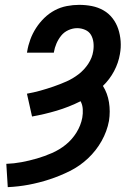

<svg xmlns="http://www.w3.org/2000/svg" viewBox="-20 -763 540 791"><path d="M12 8 6 -88Q37 -89 69 -95Q101 -101 132 -110Q163 -119 194 -132.5Q225 -146 251 -167Q277 -188 295 -217Q313 -246 319 -278Q322 -295 321 -313Q320 -331 312 -346Q264 -322 213.5 -307Q163 -292 112 -283L91 -377Q119 -382 146 -389.5Q173 -397 200.5 -406.5Q228 -416 254 -427.5Q280 -439 303.5 -457Q327 -475 343.5 -500Q360 -525 364 -552Q367 -570 365 -587.5Q363 -605 355 -619Q347 -633 331 -640Q315 -647 298 -647Q280 -647 262 -639Q244 -631 232 -616Q220 -601 212.5 -583.5Q205 -566 202 -548V-546H91L92 -551Q96 -576 105 -600.5Q114 -625 128.5 -647.5Q143 -670 162.5 -689Q182 -708 205.5 -720.5Q229 -733 255 -738Q281 -743 306 -743Q333 -743 358.5 -738Q384 -733 406 -720.5Q428 -708 443.5 -688Q459 -668 467 -644Q475 -620 477 -593.5Q479 -567 474 -540Q468 -504 450 -470Q432 -436 404 -409Q423 -379 429 -341.5Q435 -304 429 -265Q421 -222 398.5 -182Q376 -142 342.5 -110.5Q309 -79 268 -58.5Q227 -38 184 -24Q141 -10 98.5 -2Q56 6 12 8Z"/></svg>

Font: Iosevka Term Curly
Style: Bold Italic
Weight: 700
Italic angle: -9°
Designer: Belleve Invis
Foundry: Belleve Invis
Version: Version 32.3.0